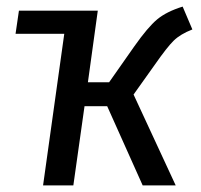

<svg xmlns="http://www.w3.org/2000/svg" viewBox="-20 -559 606 579"><path d="M382.8 -273.9 509.8 0H410.2L303.2 -238.8H234.9L201.2 0H109.9L173.8 -457H26.9L37.1 -526.9H274.9L245.1 -311H309.1L384.8 -418.9Q425.8 -477.1 453.9 -500.5Q481.9 -523.9 530.8 -539.1L560.1 -470.2Q523.9 -456.1 503.9 -436.5Q483.9 -417 446.8 -363.8Z"/></svg>

Font: FiraSans-Italic
Style: Italic
Weight: 400
Italic angle: -8°
Designer: Carrois Corporate & Edenspiekermann AG
Foundry: Carrois Corporate GbR & Edenspiekermann AG
Version: Version 3.106;PS 003.106;hotconv 1.0.70;makeotf.lib2.5.58329